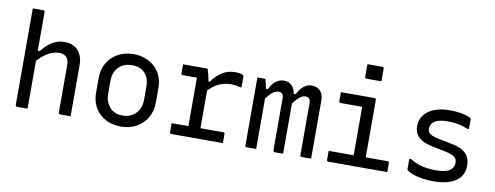

<svg xmlns="http://www.w3.org/2000/svg" viewBox="-64 -1104 3728 1445"><g transform="rotate(10 1800.0 -381.5)"><path d="M104 0Q101 0 98.5 -1.5Q96 -3 94.5 -5Q93 -7 93 -11Q93 -91 93 -170.5Q93 -250 93 -330.5Q93 -411 93 -491Q93 -571 93 -651Q93 -683 93 -708.5Q93 -734 93 -750Q109 -750 122.5 -750Q136 -750 148.5 -750Q161 -750 174 -750Q178 -750 180 -748.5Q182 -747 183.5 -745Q185 -743 185 -739Q185 -647 185 -554.5Q185 -462 185 -369.5Q185 -277 185 -184.5Q185 -92 185 0Q171 0 158 0Q145 0 132 0Q119 0 104 0ZM170 -348V-443H200Q218 -465 237 -483.5Q256 -502 277.5 -515.5Q299 -529 323 -536Q347 -543 373 -543Q407 -543 433.5 -532Q460 -521 477.5 -501Q495 -481 504.5 -453.5Q514 -426 514 -393Q514 -345 514 -297Q514 -249 514 -200.5Q514 -152 514 -103Q514 -77 514 -51.5Q514 -26 514 0Q492 0 473.5 0Q455 0 433 0Q430 0 427.5 -1.5Q425 -3 423.5 -5Q422 -7 422 -11Q422 -72 422 -132.5Q422 -193 422 -253.5Q422 -314 422 -375Q422 -416 402.5 -435.5Q383 -455 347 -455Q326 -455 304 -448.5Q282 -442 260 -429Q238 -416 215.5 -396Q193 -376 170 -348Z M900 -543Q951 -543 993 -526.5Q1035 -510 1065.5 -481Q1096 -452 1112 -412Q1128 -372 1128 -324V-213Q1128 -147 1098.5 -96.5Q1069 -46 1017 -17.5Q965 11 900 11Q849 11 807 -5Q765 -21 734.5 -50.5Q704 -80 688 -120Q672 -160 672 -208V-319Q672 -386 701.5 -436Q731 -486 783 -514.5Q835 -543 900 -543ZM905 -459Q859 -459 827.5 -440Q796 -421 779.5 -389Q763 -357 763 -316V-215Q763 -182 773.5 -155.5Q784 -129 802 -110Q819 -93 842.5 -83Q866 -73 895 -73Q941 -73 972.5 -92.5Q1004 -112 1020.5 -144Q1037 -176 1037 -216V-317Q1037 -352 1027.5 -379Q1018 -406 999 -424Q983 -441 959 -450Q935 -459 905 -459Z M1400 -49V-95Q1400 -111 1400 -127Q1400 -143 1400 -159.5Q1400 -176 1400 -191Q1400 -235 1400 -278Q1400 -321 1400 -364.5Q1400 -408 1400 -451H1385Q1362 -451 1337.5 -451Q1313 -451 1291 -451Q1286 -451 1283 -454Q1280 -457 1280 -462Q1280 -480 1280 -497Q1280 -514 1280 -532Q1292 -532 1306.5 -532Q1321 -532 1336 -532Q1351 -532 1367 -532Q1383 -532 1399.5 -532Q1416 -532 1433 -532Q1450 -532 1467 -532Q1467 -532 1469.5 -525Q1472 -518 1475 -506.5Q1478 -495 1481.5 -481Q1485 -467 1488 -452Q1491 -437 1492 -423Q1492 -386 1492 -339.5Q1492 -293 1492 -243Q1492 -193 1492 -142Q1492 -91 1492 -44ZM1471 -438H1501Q1533 -486 1577 -514Q1621 -542 1679 -542Q1705 -542 1719.5 -538Q1734 -534 1739 -529Q1742 -527 1742.5 -524Q1743 -521 1743 -517Q1743 -497 1743 -477Q1743 -457 1743 -437H1728Q1711 -443 1695 -445Q1679 -447 1660 -447Q1630 -447 1600 -438.5Q1570 -430 1539.5 -409.5Q1509 -389 1476 -353ZM1272 -81H1667Q1671 -81 1673 -79.5Q1675 -78 1676.5 -76Q1678 -74 1678 -70Q1678 -58 1678 -46.5Q1678 -35 1678 -23.5Q1678 -12 1678 0H1283Q1278 0 1275 -3Q1272 -6 1272 -11Q1272 -23 1272 -34.5Q1272 -46 1272 -57.5Q1272 -69 1272 -81Z M2352 0Q2341 0 2328 0Q2315 0 2303 0Q2291 0 2279 0Q2276 0 2273.5 -1.5Q2271 -3 2269.5 -5Q2268 -7 2268 -11Q2268 -51 2268 -91Q2268 -131 2268 -170.5Q2268 -210 2268 -250Q2268 -290 2268 -330Q2268 -370 2268 -410Q2268 -432 2258.5 -443Q2249 -454 2231 -454Q2214 -454 2198 -444.5Q2182 -435 2164.5 -416Q2147 -397 2126 -367L2115 -458H2153Q2167 -485 2183 -503.5Q2199 -522 2219 -532.5Q2239 -543 2263 -543Q2283 -543 2300 -536Q2317 -529 2328.5 -516Q2340 -503 2346 -485Q2352 -467 2352 -444Q2352 -401 2352 -358Q2352 -315 2352 -272Q2352 -229 2352 -185.5Q2352 -142 2352 -99Q2352 -74 2352 -49.5Q2352 -25 2352 0ZM2138 0Q2128 0 2116.5 0Q2105 0 2094 0Q2083 0 2073 0Q2070 0 2067.5 -1.5Q2065 -3 2063.5 -5Q2062 -7 2062 -11Q2062 -51 2062 -91Q2062 -131 2062 -171Q2062 -211 2062 -250.5Q2062 -290 2062 -330Q2062 -370 2062 -410Q2062 -426 2058 -435Q2054 -444 2046 -449Q2038 -454 2025 -454Q2008 -454 1991.5 -444.5Q1975 -435 1957 -416Q1939 -397 1918 -366L1906 -458H1940Q1954 -486 1970 -504.5Q1986 -523 2006.5 -533Q2027 -543 2051 -543Q2071 -543 2087 -536Q2103 -529 2114.5 -515.5Q2126 -502 2132 -484.5Q2138 -467 2138 -444Q2138 -400 2138 -351Q2138 -302 2138 -247.5Q2138 -193 2138 -131.5Q2138 -70 2138 0ZM1932 0Q1922 0 1913 0Q1904 0 1895 0Q1886 0 1877 0Q1868 0 1859 0Q1856 0 1854 -0.5Q1852 -1 1850.5 -2.5Q1849 -4 1848.5 -6Q1848 -8 1848 -11Q1848 -81 1848 -151Q1848 -221 1848 -291.5Q1848 -362 1848 -432Q1848 -463 1848 -488.5Q1848 -514 1848 -532Q1855 -532 1863 -532Q1871 -532 1878.5 -532Q1886 -532 1893.5 -532Q1901 -532 1909 -532Q1909 -532 1912.5 -517.5Q1916 -503 1920.5 -484Q1925 -465 1928.5 -450.5Q1932 -436 1932 -436Q1932 -376 1932 -305Q1932 -234 1932 -157Q1932 -80 1932 0Z M2663 -56V-96Q2663 -117 2663 -138.5Q2663 -160 2663 -181Q2663 -208 2663 -235Q2663 -262 2663 -289Q2663 -316 2663 -343Q2663 -370 2663 -397Q2663 -424 2663 -451H2648Q2623 -451 2598 -451Q2573 -451 2548 -451Q2523 -451 2497 -451Q2494 -451 2491.5 -452.5Q2489 -454 2487.5 -456.5Q2486 -459 2486 -462Q2486 -480 2486 -497Q2486 -514 2486 -532Q2529 -532 2572 -532Q2615 -532 2658 -532Q2701 -532 2744 -532Q2748 -532 2750 -530.5Q2752 -529 2753.5 -527Q2755 -525 2755 -521Q2755 -473 2755 -425.5Q2755 -378 2755 -331Q2755 -284 2755 -237.5Q2755 -191 2755 -145.5Q2755 -100 2755 -56ZM2472 -81H2923Q2927 -81 2929 -79.5Q2931 -78 2932.5 -76Q2934 -74 2934 -70Q2934 -58 2934 -46.5Q2934 -35 2934 -23.5Q2934 -12 2934 0H2483Q2480 0 2477.5 -1.5Q2475 -3 2473.5 -5Q2472 -7 2472 -11Q2472 -23 2472 -34.5Q2472 -46 2472 -57.5Q2472 -69 2472 -81ZM2646 -774Q2660 -774 2674.5 -774Q2689 -774 2703.5 -774Q2718 -774 2732.5 -774Q2747 -774 2761 -774Q2766 -774 2769 -771Q2772 -768 2772 -763V-665Q2758 -665 2743.5 -665Q2729 -665 2714.5 -665Q2700 -665 2685.5 -665Q2671 -665 2657 -665Q2652 -665 2649 -668Q2646 -671 2646 -676Z M3291 -77Q3366 -77 3397 -99Q3428 -121 3428 -157Q3428 -176 3420.5 -188.5Q3413 -201 3393 -211Q3373 -221 3335 -229L3237 -249Q3187 -259 3156 -276Q3125 -293 3110 -319.5Q3095 -346 3095 -381Q3095 -415 3109.5 -444Q3124 -473 3152.5 -494.5Q3181 -516 3222.5 -528Q3264 -540 3319 -540Q3364 -540 3398.5 -534Q3433 -528 3454.5 -520.5Q3476 -513 3480 -507Q3482 -506 3482.5 -504.5Q3483 -503 3483 -502Q3483 -501 3483 -499Q3483 -480 3483 -462Q3483 -444 3483 -426H3468Q3442 -437 3419.5 -443Q3397 -449 3372 -452Q3347 -455 3314 -455Q3272 -455 3244 -446Q3216 -437 3201 -419.5Q3186 -402 3186 -379Q3186 -362 3193 -350Q3200 -338 3218.5 -329.5Q3237 -321 3271 -314L3371 -294Q3425 -284 3457 -265Q3489 -246 3503.5 -218Q3518 -190 3518 -152Q3518 -101 3491 -65Q3464 -29 3412.5 -10.5Q3361 8 3288 8Q3249 8 3214.5 3.5Q3180 -1 3153.5 -8.5Q3127 -16 3109 -24.5Q3091 -33 3083 -41Q3082 -43 3081 -44.5Q3080 -46 3080 -48Q3080 -68 3080 -88Q3080 -108 3080 -127H3095Q3116 -114 3137.5 -104.5Q3159 -95 3182 -89Q3205 -83 3232 -80Q3259 -77 3291 -77Z"/></g></svg>

Font: Recursive Monospace
Style: Regular
Weight: 400
Version: Version 1.047